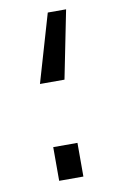

<svg xmlns="http://www.w3.org/2000/svg" viewBox="-70 -599 388 640"><g transform="rotate(-10 124.0 -279.5)"><path d="M138 -559H200L154 -329H71ZM78 -114H160V0H78Z"/></g></svg>

Font: Cairo
Style: Regular
Weight: 400
Designer: Mohamed Gaber, the designers of Titillium
Foundry: Kief Type Foundry
Version: Version 2.009; ttfautohint (v1.5.33-1714) -l 8 -r 50 -G 200 